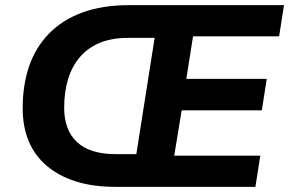

<svg xmlns="http://www.w3.org/2000/svg" viewBox="-20 -725 1122 745"><path d="M428 0Q341 0 274.5 -21Q208 -42 161.5 -81.5Q115 -121 91.5 -177Q68 -233 68 -305Q68 -395 93 -468Q118 -541 170 -594.5Q222 -648 299.5 -676.5Q377 -705 480 -705H1082L1063 -584H729L703 -419H1015L996 -297H685L656 -121H990L971 0ZM428 -127H509L580 -578H478Q413 -578 366.5 -558.5Q320 -539 289.5 -503Q259 -467 244 -417.5Q229 -368 229 -307Q229 -220 279 -173.5Q329 -127 428 -127Z"/></svg>

Font: Nunito Sans 12pt ExtraLight ExtraBold
Style: Italic
Weight: 800
Italic angle: -9°
Version: Version 3.101;gftools[0.9.27]